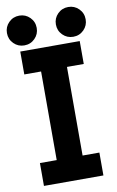

<svg xmlns="http://www.w3.org/2000/svg" viewBox="-100 -964 622 1017"><g transform="rotate(-10 211.0 -455.5)"><path d="M51.3 -722.7V-599.6H141.6V-123H51.3V0H371.1V-123H280.8V-599.6H371.1V-722.7ZM262 -831.1Q262 -797.6 285.3 -774.3Q308.6 -751 342 -751Q375.5 -751 398.8 -774.3Q422.1 -797.6 422.1 -831.1Q422.1 -864.5 398.8 -887.8Q375.5 -911.1 342 -911.1Q308.6 -911.1 285.3 -887.8Q262 -864.5 262 -831.1ZM-1.2 -831.1Q-1.2 -797.6 22.1 -774.3Q45.4 -751 78.9 -751Q112.3 -751 135.6 -774.3Q158.9 -797.6 158.9 -831.1Q158.9 -864.5 135.6 -887.8Q112.3 -911.1 78.9 -911.1Q45.4 -911.1 22.1 -887.8Q-1.2 -864.5 -1.2 -831.1Z"/></g></svg>

Font: Giphurs
Style: Regular
Weight: 400
Version: Version 2.010